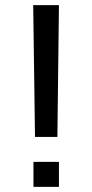

<svg xmlns="http://www.w3.org/2000/svg" viewBox="-20 -726 358 746"><path d="M209 -706 203 -194H116L109 -706ZM209 -97V0H110V-97Z"/></svg>

Font: Museo Sans Medium
Style: Regular
Weight: 500
Designer: Jos Buivenga
Foundry: Jos Buivenga & Rosetta Type Foundry (extension, remastering)
Version: Version 3.600;PS 1.000;hotconv 1.0.88;makeotf.lib2.5.647800;